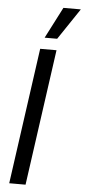

<svg xmlns="http://www.w3.org/2000/svg" viewBox="-64 -1020 466 1054"><g transform="rotate(5 169.0 -492.5)"><path d="M29 0 134 -750H224L119 0ZM153 -813 241.5 -985H337.5L222 -813Z"/></g></svg>

Font: Mohave Light Medium
Style: Italic
Weight: 500
Italic angle: -8°
Version: Version 2.003